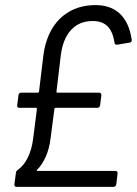

<svg xmlns="http://www.w3.org/2000/svg" viewBox="-20 -728 534 748"><path d="M125 -67C150 -92 171 -135 177 -189L192 -304C192 -306 194 -308 196 -308H359C365 -308 369 -312 370 -318L375 -357C375 -363 372 -367 366 -367H203C201 -367 200 -369 200 -371L217 -514C228 -598 271 -644 336 -646C387 -648 417 -623 426 -562C427 -555 431 -553 437 -554L485 -562C491 -563 495 -568 493 -574C480 -664 429 -712 342 -708C237 -704 164 -632 149 -512L132 -371C132 -369 129 -367 128 -367H63C57 -367 52 -363 52 -357L47 -318C46 -312 49 -308 55 -308H120C122 -308 124 -306 124 -304L109 -187C102 -131 80 -87 49 -66C45 -63 42 -59 42 -54L36 -10C35 -4 39 0 45 0H422C428 0 432 -4 433 -10L438 -52C439 -58 435 -62 430 -62H127C124 -62 122 -64 125 -67Z"/></svg>

Font: Barlow Semi Condensed
Style: Italic
Weight: 400
Width: 4
Italic angle: -7°
Designer: Jeremy Tribby
Foundry: Tribby Type
Version: Version 1.422;hotconv 1.0.109;makeotfexe 2.5.65596